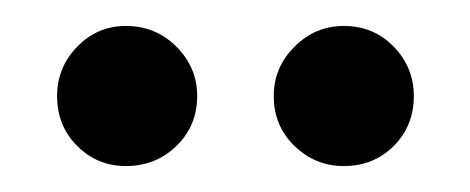

<svg xmlns="http://www.w3.org/2000/svg" viewBox="-20 -697 362 148"><path d="M245 -569Q223 -569 207 -584.5Q191 -600 191 -623Q191 -645 207 -661Q223 -677 245 -677Q268 -677 283.5 -661Q299 -645 299 -623Q299 -600 283.5 -584.5Q268 -569 245 -569ZM77 -569Q55 -569 39.5 -584.5Q24 -600 24 -623Q24 -645 39.5 -661Q55 -677 77 -677Q100 -677 116 -661Q132 -645 132 -623Q132 -600 116 -584.5Q100 -569 77 -569Z"/></svg>

Font: DMSans_18ptMedium
Style: Regular
Weight: 500
Designer: Colophon Foundry, Jonny Pinhorn
Foundry: Colophon Foundry
Version: Version 4.004;gftools[0.9.30]